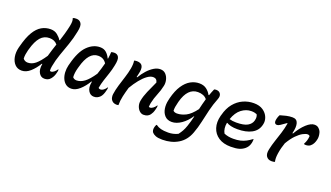

<svg xmlns="http://www.w3.org/2000/svg" viewBox="-81 -1369 3762 2184"><g transform="rotate(20 1800.0 -277.5)"><path d="M316 -545Q365 -545 398.5 -518Q432 -491 449 -462H455Q470 -508 483.5 -555.5Q497 -603 508 -655Q514 -684 514.5 -707.5Q515 -731 507 -750Q518 -755 528 -756Q538 -757 551 -757Q588 -757 608 -727.5Q628 -698 611 -622Q594 -536 566.5 -458Q539 -380 512.5 -305.5Q486 -231 472 -154Q466 -124 468 -98Q473 -93 482 -93Q499 -93 518 -108.5Q537 -124 550 -144H556Q556 -134 554.5 -123.5Q553 -113 548 -96Q542 -72 532.5 -54.5Q523 -37 511 -23Q497 -6 479 1.5Q461 9 438 9Q395 9 371.5 -31.5Q348 -72 360 -138L361 -141H354Q315 -76 266 -32.5Q217 11 163 11Q113 11 81 -22Q49 -55 39 -108.5Q29 -162 44 -223L50 -245Q79 -357 118.5 -422.5Q158 -488 208 -516.5Q258 -545 316 -545ZM141 -125Q163 -98 198 -98Q246 -98 289 -132.5Q332 -167 387 -249Q398 -290 410.5 -328Q423 -366 435 -403Q401 -446 338 -446Q273 -446 230 -397Q187 -348 159 -247L154 -230Q147 -204 143 -176.5Q139 -149 141 -125Z M915 -545Q962 -545 991.5 -518Q1021 -491 1037 -454H1042Q1050 -504 1050 -535Q1067 -541 1087 -541Q1125 -541 1141 -511Q1157 -481 1140 -405Q1129 -350 1112 -300.5Q1095 -251 1079.5 -203Q1064 -155 1055 -104Q1064 -94 1081 -94Q1098 -94 1117 -108Q1136 -122 1150 -144H1156Q1155 -135 1153.5 -125.5Q1152 -116 1148 -102Q1136 -51 1112 -24Q1096 -8 1078.5 0.5Q1061 9 1037 9Q994 9 970 -31Q946 -71 958 -135Q959 -140 960 -144H953Q914 -78 864 -33.5Q814 11 764 11Q724 11 696.5 -10Q669 -31 654 -66Q639 -101 637 -142.5Q635 -184 645 -226L651 -248Q691 -406 761 -475.5Q831 -545 915 -545ZM742 -119Q760 -98 789 -98Q837 -98 884 -133Q931 -168 987 -251Q998 -285 1009 -319Q1020 -353 1029 -391Q1012 -418 987.5 -432Q963 -446 927 -446Q813 -446 761 -251L756 -234Q747 -202 743.5 -173.5Q740 -145 742 -119Z M1328 -534Q1336 -536 1343.5 -537.5Q1351 -539 1361 -539Q1412 -539 1428.5 -507Q1445 -475 1428 -408Q1424 -389 1419 -368H1427Q1455 -416 1491 -456Q1527 -496 1566.5 -520Q1606 -544 1644 -544Q1685 -544 1710 -517.5Q1735 -491 1744 -453Q1753 -415 1745 -380Q1732 -319 1708.5 -263.5Q1685 -208 1671 -144Q1669 -130 1667.5 -118.5Q1666 -107 1666 -96Q1674 -93 1682 -93Q1697 -93 1717 -108Q1737 -123 1750 -144H1756Q1756 -134 1754.5 -123.5Q1753 -113 1748 -96Q1742 -71 1734 -54.5Q1726 -38 1717 -26Q1704 -9 1685.5 0Q1667 9 1638 9Q1613 9 1591 -10Q1569 -29 1557.5 -61.5Q1546 -94 1553 -132Q1564 -189 1590.5 -250Q1617 -311 1652 -386Q1642 -432 1598 -432Q1565 -432 1527 -404.5Q1489 -377 1450 -329Q1411 -281 1376 -221Q1359 -164 1346.5 -108.5Q1334 -53 1334 3Q1325 6 1316 6Q1280 6 1261 -10.5Q1242 -27 1236.5 -50Q1231 -73 1234 -93Q1242 -149 1259.5 -207Q1277 -265 1296 -324Q1315 -383 1325 -438Q1335 -496 1328 -534Z M2116 -545Q2168 -545 2202.5 -519.5Q2237 -494 2257 -456H2264Q2271 -476 2279 -496.5Q2287 -517 2296 -537Q2301 -539 2307.5 -540Q2314 -541 2321 -541Q2356 -541 2372.5 -515.5Q2389 -490 2374 -451Q2342 -370 2323.5 -293.5Q2305 -217 2289 -143Q2273 -69 2246 3Q2209 103 2127.5 152.5Q2046 202 1936 202Q1882 202 1853.5 190Q1825 178 1812 162Q1794 138 1804 97Q1809 79 1817 66H1823Q1848 85 1882 94Q1916 103 1971 103Q2033 103 2088 76Q2110 47 2125 20Q2140 -7 2153 -45Q2164 -76 2172.5 -107.5Q2181 -139 2189 -171H2184Q2141 -105 2082.5 -64.5Q2024 -24 1968 -24Q1914 -24 1883 -57Q1852 -90 1844 -140.5Q1836 -191 1849 -245L1854 -268Q1879 -367 1919.5 -428Q1960 -489 2010.5 -517Q2061 -545 2116 -545ZM1945 -151Q1962 -135 1991 -135Q2042 -135 2097 -162Q2152 -189 2211 -268Q2218 -299 2226.5 -332Q2235 -365 2245 -400Q2226 -424 2197.5 -435Q2169 -446 2135 -446Q2011 -446 1963 -268L1959 -251Q1951 -222 1947.5 -198Q1944 -174 1945 -151Z M2776 -545Q2845 -545 2888.5 -515Q2932 -485 2949.5 -440.5Q2967 -396 2956 -353L2954 -345Q2936 -274 2869 -238Q2802 -202 2698 -202Q2653 -202 2619.5 -210Q2586 -218 2569 -230H2563Q2556 -195 2560 -162.5Q2564 -130 2579 -105Q2628 -84 2690 -84Q2739 -84 2775.5 -92.5Q2812 -101 2843 -117.5Q2874 -134 2906 -158H2912Q2912 -145 2910.5 -134Q2909 -123 2907 -112Q2900 -84 2889 -67Q2878 -50 2862 -36Q2834 -12 2796 -0.5Q2758 11 2695 11Q2605 11 2547 -27.5Q2489 -66 2468 -132Q2447 -198 2468 -279L2472 -292Q2494 -378 2540 -434Q2586 -490 2647 -517.5Q2708 -545 2776 -545ZM2779 -450Q2717 -450 2662 -408.5Q2607 -367 2577 -280Q2611 -269 2659 -269Q2752 -269 2796 -294.5Q2840 -320 2851 -362Q2858 -389 2856 -407Q2854 -425 2846 -438Q2831 -444 2815.5 -447Q2800 -450 2779 -450Z M3096 -516Q3131 -527 3169 -535.5Q3207 -544 3244 -544Q3296 -544 3309.5 -498.5Q3323 -453 3303 -375L3310 -372Q3357 -453 3410.5 -502Q3464 -551 3508 -551Q3526 -551 3539.5 -545.5Q3553 -540 3563 -529Q3583 -510 3590 -484.5Q3597 -459 3597 -437.5Q3597 -416 3594 -407L3590 -390Q3587 -377 3577 -355.5Q3567 -334 3546 -316.5Q3525 -299 3489 -299Q3481 -299 3469 -302V-308Q3483 -334 3489.5 -357.5Q3496 -381 3498 -409Q3489 -421 3470 -421Q3449 -421 3415 -403Q3381 -385 3341 -344.5Q3301 -304 3261 -236Q3250 -205 3241.5 -172.5Q3233 -140 3227 -101Q3222 -67 3222.5 -43.5Q3223 -20 3228 1Q3212 7 3188 7Q3146 7 3124.5 -23Q3103 -53 3116 -111Q3128 -167 3146.5 -222Q3165 -277 3183.5 -335.5Q3202 -394 3213 -458L3208 -462Q3165 -432 3143.5 -417Q3122 -402 3103 -402Q3084 -402 3076.5 -419Q3069 -436 3079 -473Q3083 -491 3096 -516Z"/></g></svg>

Font: Recursive Mn Csl St Med
Style: Italic
Weight: 500
Italic angle: -15°
Monospace: yes
Version: Version 1.079;hotconv 1.0.112;makeotfexe 2.5.65598; ttfautoh